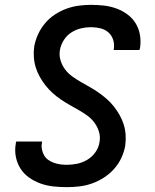

<svg xmlns="http://www.w3.org/2000/svg" viewBox="-20 -763 640 791"><path d="M255 8Q227 8 199.5 5Q172 2 147 -7Q122 -16 100.5 -31Q79 -46 65 -67.5Q51 -89 45.5 -116Q40 -143 45 -171Q45 -173 45.5 -175.5Q46 -178 47 -180H154Q153 -179 153 -178Q153 -177 153 -175Q150 -162 152.5 -148.5Q155 -135 161.5 -123.5Q168 -112 178.5 -104.5Q189 -97 201.5 -92.5Q214 -88 227.5 -86Q241 -84 255 -84Q276 -84 298 -88.5Q320 -93 340 -105Q360 -117 373.5 -136.5Q387 -156 390 -178Q394 -200 387.5 -221Q381 -242 368 -259Q355 -276 338 -288Q321 -300 302.5 -310.5Q284 -321 265.5 -331.5Q247 -342 229.5 -354Q212 -366 196.5 -380Q181 -394 168 -410.5Q155 -427 144.5 -445.5Q134 -464 127.5 -484.5Q121 -505 119.5 -527.5Q118 -550 121 -572Q126 -598 137 -622Q148 -646 165.5 -667Q183 -688 206 -703Q229 -718 253.5 -727Q278 -736 303.5 -739.5Q329 -743 354 -743Q382 -743 408.5 -740Q435 -737 459.5 -728Q484 -719 504.5 -704Q525 -689 538.5 -667.5Q552 -646 556.5 -619.5Q561 -593 557 -566Q556 -564 555.5 -561.5Q555 -559 555 -557H448Q448 -558 448.5 -559Q449 -560 449 -562Q452 -581 446 -599.5Q440 -618 426 -630Q412 -642 393 -646.5Q374 -651 354 -651Q334 -651 313 -646Q292 -641 273.5 -629Q255 -617 243 -598Q231 -579 227 -558Q223 -535 229.5 -514Q236 -493 248.5 -476.5Q261 -460 278.5 -447.5Q296 -435 314.5 -424.5Q333 -414 351.5 -403.5Q370 -393 387 -381Q404 -369 420 -355Q436 -341 449 -324.5Q462 -308 472.5 -289.5Q483 -271 489.5 -250.5Q496 -230 497.5 -208Q499 -186 496 -163Q491 -136 479.5 -111.5Q468 -87 449.5 -66.5Q431 -46 407.5 -31Q384 -16 358.5 -7Q333 2 306.5 5Q280 8 255 8Z"/></svg>

Font: Iosevka Curly SmBdEx
Style: Italic
Weight: 600
Width: 7
Italic angle: -9°
Monospace: yes
Designer: Belleve Invis
Foundry: Belleve Invis
Version: Version 11.1.0; ttfautohint (v1.8.3)